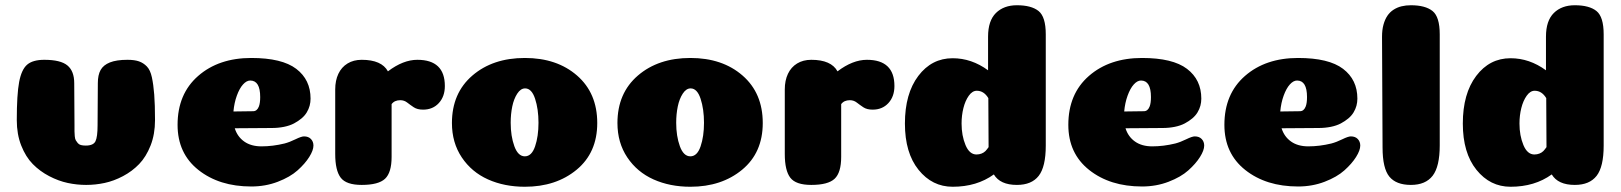

<svg xmlns="http://www.w3.org/2000/svg" viewBox="-20 -705 6180 732"><path d="M307 -150Q336 -150 344 -166.5Q352 -183 352 -227L353 -388Q353 -419 363.5 -438Q374 -457 399 -467Q424 -477 466 -477Q493 -477 510 -471Q527 -465 540 -451.5Q553 -438 559 -410.5Q565 -383 568 -344.5Q571 -306 571 -247Q571 -193 554 -150Q537 -107 510.5 -79.5Q484 -52 449 -33.5Q414 -15 379 -7.5Q344 0 308.5 0Q273 0 238 -7.5Q203 -15 167.5 -33.5Q132 -52 105 -79.5Q78 -107 61 -150Q44 -193 44 -247Q44 -345 53 -392.5Q62 -440 83.5 -458.5Q105 -477 149 -477Q211 -477 237 -455.5Q263 -434 263 -388L264 -228Q264 -212 264 -204.5Q264 -197 265 -186Q266 -175 269 -170Q272 -165 276.5 -159.5Q281 -154 288.5 -152Q296 -150 307 -150Z M938 6Q816 6 736.5 -57Q657 -120 657 -229Q657 -347 735.5 -415.5Q814 -484 938 -484Q1055 -484 1109.5 -442.5Q1164 -401 1164 -329Q1164 -315 1160.5 -302Q1157 -289 1149.5 -276.5Q1142 -264 1129.5 -253.5Q1117 -243 1101 -234.5Q1085 -226 1063 -221.5Q1041 -217 1016 -217L875 -216Q885 -184 911 -165.5Q937 -147 977 -147Q1020 -147 1065 -158Q1084 -163 1106.5 -174Q1129 -185 1139 -185Q1156 -185 1165.5 -175Q1175 -165 1175 -150Q1175 -132 1159 -106.5Q1143 -81 1114.5 -55.5Q1086 -30 1039 -12Q992 6 938 6ZM870 -280Q939 -281 945 -281Q960 -281 967 -299Q972 -312 972 -335Q972 -398 934 -398Q920 -398 906.5 -383Q893 -368 883 -340.5Q873 -313 870 -280Z M1473 -107Q1473 -47 1448 -23.5Q1423 0 1359 0Q1300 0 1279 -27.5Q1258 -55 1258 -118V-364Q1258 -398 1270 -423.5Q1282 -449 1305 -463Q1328 -477 1359 -477Q1435 -477 1459 -433Q1517 -477 1571 -477Q1676 -477 1676 -377Q1676 -337 1653 -312Q1630 -287 1593 -287Q1571 -287 1557.5 -296Q1544 -305 1532.5 -314Q1521 -323 1506 -323Q1484 -323 1473 -308Z M2033 -237Q2033 -289 2020 -328.5Q2007 -368 1982 -368Q1965 -368 1952 -348Q1939 -328 1933 -299Q1927 -270 1927 -237Q1927 -186 1941 -147.5Q1955 -109 1981 -109Q2007 -109 2020 -147Q2033 -185 2033 -237ZM1981 7Q1903 7 1840.5 -21Q1778 -49 1740.5 -105Q1703 -161 1703 -236Q1703 -350 1781 -417Q1859 -484 1981 -484Q2103 -484 2180 -417Q2257 -350 2257 -236Q2257 -123 2178.5 -58Q2100 7 1981 7Z M2664 -237Q2664 -289 2651 -328.5Q2638 -368 2613 -368Q2596 -368 2583 -348Q2570 -328 2564 -299Q2558 -270 2558 -237Q2558 -186 2572 -147.5Q2586 -109 2612 -109Q2638 -109 2651 -147Q2664 -185 2664 -237ZM2612 7Q2534 7 2471.5 -21Q2409 -49 2371.5 -105Q2334 -161 2334 -236Q2334 -350 2412 -417Q2490 -484 2612 -484Q2734 -484 2811 -417Q2888 -350 2888 -236Q2888 -123 2809.5 -58Q2731 7 2612 7Z M3187 -107Q3187 -47 3162 -23.5Q3137 0 3073 0Q3014 0 2993 -27.5Q2972 -55 2972 -118V-364Q2972 -398 2984 -423.5Q2996 -449 3019 -463Q3042 -477 3073 -477Q3149 -477 3173 -433Q3231 -477 3285 -477Q3390 -477 3390 -377Q3390 -337 3367 -312Q3344 -287 3307 -287Q3285 -287 3271.5 -296Q3258 -305 3246.5 -314Q3235 -323 3220 -323Q3198 -323 3187 -308Z M3967 -150Q3967 -69 3940 -34.5Q3913 0 3857 0Q3793 0 3769 -40Q3704 7 3612 7Q3534 7 3482 -57.5Q3430 -122 3430 -234Q3430 -348 3481 -415.5Q3532 -483 3612 -483Q3684 -483 3747 -437V-565Q3747 -626 3777 -655.5Q3807 -685 3857 -685Q3912 -685 3939.5 -663Q3967 -641 3967 -574ZM3749 -144 3748 -331Q3731 -359 3704 -359Q3687 -359 3673.5 -340Q3660 -321 3653 -293Q3646 -265 3646 -234Q3646 -188 3661 -152Q3676 -116 3703 -116Q3708 -116 3713 -117Q3718 -118 3722 -119.5Q3726 -121 3730 -123.5Q3734 -126 3737 -129Q3740 -132 3743 -136Q3746 -140 3749 -144Z M4334 6Q4212 6 4132.5 -57Q4053 -120 4053 -229Q4053 -347 4131.5 -415.5Q4210 -484 4334 -484Q4451 -484 4505.5 -442.5Q4560 -401 4560 -329Q4560 -315 4556.5 -302Q4553 -289 4545.5 -276.5Q4538 -264 4525.5 -253.5Q4513 -243 4497 -234.5Q4481 -226 4459 -221.5Q4437 -217 4412 -217L4271 -216Q4281 -184 4307 -165.5Q4333 -147 4373 -147Q4416 -147 4461 -158Q4480 -163 4502.5 -174Q4525 -185 4535 -185Q4552 -185 4561.5 -175Q4571 -165 4571 -150Q4571 -132 4555 -106.5Q4539 -81 4510.5 -55.5Q4482 -30 4435 -12Q4388 6 4334 6ZM4266 -280Q4335 -281 4341 -281Q4356 -281 4363 -299Q4368 -312 4368 -335Q4368 -398 4330 -398Q4316 -398 4302.5 -383Q4289 -368 4279 -340.5Q4269 -313 4266 -280Z M4929 6Q4807 6 4727.5 -57Q4648 -120 4648 -229Q4648 -347 4726.5 -415.5Q4805 -484 4929 -484Q5046 -484 5100.5 -442.5Q5155 -401 5155 -329Q5155 -315 5151.5 -302Q5148 -289 5140.5 -276.5Q5133 -264 5120.5 -253.5Q5108 -243 5092 -234.5Q5076 -226 5054 -221.5Q5032 -217 5007 -217L4866 -216Q4876 -184 4902 -165.5Q4928 -147 4968 -147Q5011 -147 5056 -158Q5075 -163 5097.5 -174Q5120 -185 5130 -185Q5147 -185 5156.5 -175Q5166 -165 5166 -150Q5166 -132 5150 -106.5Q5134 -81 5105.5 -55.5Q5077 -30 5030 -12Q4983 6 4929 6ZM4861 -280Q4930 -281 4936 -281Q4951 -281 4958 -299Q4963 -312 4963 -335Q4963 -398 4925 -398Q4911 -398 4897.5 -383Q4884 -368 4874 -340.5Q4864 -313 4861 -280Z M5469 -151Q5469 -70 5442 -35Q5415 0 5359 0Q5303 0 5277 -31.5Q5251 -63 5251 -143L5249 -565Q5249 -591 5254.5 -611Q5260 -631 5269.5 -645Q5279 -659 5293 -668Q5307 -677 5323.5 -681Q5340 -685 5359 -685Q5414 -685 5441.5 -663Q5469 -641 5469 -574Z M6094 -150Q6094 -69 6067 -34.5Q6040 0 5984 0Q5920 0 5896 -40Q5831 7 5739 7Q5661 7 5609 -57.5Q5557 -122 5557 -234Q5557 -348 5608 -415.5Q5659 -483 5739 -483Q5811 -483 5874 -437V-565Q5874 -626 5904 -655.5Q5934 -685 5984 -685Q6039 -685 6066.5 -663Q6094 -641 6094 -574ZM5876 -144 5875 -331Q5858 -359 5831 -359Q5814 -359 5800.5 -340Q5787 -321 5780 -293Q5773 -265 5773 -234Q5773 -188 5788 -152Q5803 -116 5830 -116Q5835 -116 5840 -117Q5845 -118 5849 -119.5Q5853 -121 5857 -123.5Q5861 -126 5864 -129Q5867 -132 5870 -136Q5873 -140 5876 -144Z"/></svg>

Font: Coiny 2.0
Style: Regular
Weight: 400
Version: Version 1.001 July 11, 2018